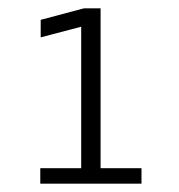

<svg xmlns="http://www.w3.org/2000/svg" viewBox="-20 -720 430 460"><path d="M76.5 -280V-317H174.5V-656L77.5 -630.5V-672.5L181 -700H221V-317H319V-280Z"/></svg>

Font: Trispace ExtraLight
Style: Regular
Weight: 200
Designer: Tyler Finck
Foundry: Etcetera Type Company
Version: Version 1.210; ttfautohint (v1.8.3)